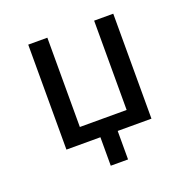

<svg xmlns="http://www.w3.org/2000/svg" viewBox="-119 -631 877 887"><g transform="rotate(-20 320.0 -188.0)"><path d="M111 -516H205V-77H435V-516H529V0H363V140H278V0H111Z"/></g></svg>

Font: Writer
Style: Regular
Weight: 400
Monospace: yes
Designer: Mike Abbink, Paul van der Laan, Pieter van Rosmalen
Foundry: Bold Monday
Version: Version 2.001 2020